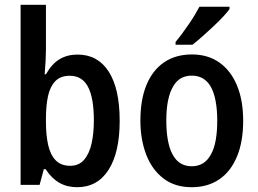

<svg xmlns="http://www.w3.org/2000/svg" viewBox="-20 -780 1090 810"><path d="M305.2 9.8Q263.2 9.8 230.5 -8.8Q197.8 -27.3 172.4 -66.4H165L147 0H66.9V-759.8H173.8V-568.4Q173.8 -550.3 172.4 -524.2Q170.9 -498 168.5 -466.8H173.8Q198.7 -510.7 231.4 -530.3Q264.2 -549.8 307.1 -549.8Q392.6 -549.8 438.7 -477.8Q484.9 -405.8 484.9 -270.5Q484.9 -136.7 438 -63.5Q391.1 9.8 305.2 9.8ZM276.4 -80.6Q313.5 -80.6 335.4 -106.7Q357.4 -132.8 366.7 -176Q376 -219.2 376 -272Q376 -366.7 351.3 -413.6Q326.7 -460.4 274.4 -460.4Q235.4 -460.4 213.4 -437.7Q191.4 -415 182.6 -374.8Q173.8 -334.5 173.8 -280.3V-266.1Q173.8 -211.4 182.9 -169.7Q191.9 -127.9 214.4 -104.2Q236.8 -80.6 276.4 -80.6Z M788.6 9.8Q717.3 9.8 668.9 -27.6Q620.6 -64.9 596.4 -128.7Q572.3 -192.4 572.3 -271Q572.3 -359.9 598.1 -422.1Q624 -484.4 672.6 -517.3Q721.2 -550.3 790 -550.3Q856.9 -550.3 905.3 -516.4Q953.6 -482.4 979.7 -419.7Q1005.9 -356.9 1005.9 -270.5Q1005.9 -182.1 979.7 -119.4Q953.6 -56.6 905 -23.4Q856.4 9.8 788.6 9.8ZM789.1 -78.6Q843.3 -78.6 870.1 -128.9Q883.8 -153.3 890.1 -189Q896.5 -224.6 896.5 -272Q896.5 -317.4 889.4 -355Q882.3 -392.6 867.2 -417.5Q840.3 -460.9 789.1 -460.9Q763.2 -460.9 743.7 -450Q724.1 -439 710.9 -416Q696.8 -393.1 689.2 -356.9Q681.6 -320.8 681.6 -271.5Q681.6 -224.6 688.2 -189Q694.8 -153.3 707.5 -129.4Q733.9 -78.6 789.1 -78.6ZM720.7 -591.3V-603Q735.4 -620.6 750.2 -640.9Q765.1 -661.1 778.8 -681.2Q792.5 -701.2 803.2 -719.5Q814 -737.8 821.3 -751.5H948.2V-741.7Q939 -728.5 921.4 -709.7Q903.8 -690.9 881.6 -669.9Q859.4 -648.9 836.2 -628.4Q813 -607.9 792 -591.3Z"/></svg>

Font: Open Sans
Style: Regular
Weight: 600
Width: 3
Foundry: Ascender Corporation
Version: Version 1.000